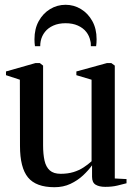

<svg xmlns="http://www.w3.org/2000/svg" viewBox="-20 -772 563 802"><path d="M419.5 8.5Q394.5 8.5 379.5 -0.5Q364.5 -9.5 364.5 -33.5V-81.5Q349.5 -60.5 326.8 -39.2Q304 -18 274.2 -4Q244.5 10 207.5 10Q130.5 10 97 -30.8Q63.5 -71.5 63.5 -162.5L63 -439L5 -458V-473.5L128 -508.5H146.5L160 -498V-165Q160 -128 166 -101.2Q172 -74.5 188 -60.2Q204 -46 233.5 -46Q263 -46 286.8 -53.2Q310.5 -60.5 329.2 -72.8Q348 -85 362.5 -98.5V-439L299 -458V-473.5L426.5 -508.5H445L459.5 -498V-26.5L508.5 -24V-6.5Q492 -2 470 3.2Q448 8.5 419.5 8.5ZM254 -752Q288.5 -752 318 -734.2Q347.5 -716.5 365.5 -684.2Q383.5 -652 383.5 -608Q383.5 -599.5 383 -593.2Q382.5 -587 381.5 -579H359.5Q359.5 -584.5 359.2 -590Q359 -595.5 357.5 -600.5Q353.5 -622 340.2 -638.8Q327 -655.5 305.2 -665.2Q283.5 -675 254 -675Q224.5 -675 202.8 -665.2Q181 -655.5 167.8 -638.8Q154.5 -622 150 -600.5Q149 -595.5 148.5 -590Q148 -584.5 148 -579H126Q125 -587 124.5 -593.2Q124 -599.5 124 -608Q124 -652 142 -684.2Q160 -716.5 189.5 -734.2Q219 -752 254 -752Z"/></svg>

Font: Merriweather 144pt
Style: Regular
Weight: 400
Version: Version 2.100